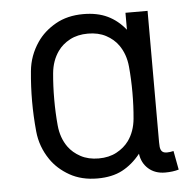

<svg xmlns="http://www.w3.org/2000/svg" viewBox="-44 -580 633 633"><g transform="rotate(-5 272.0 -264.0)"><path d="M253.9 -536.1Q300.3 -536.1 334 -520Q367.7 -503.9 393.1 -472.2V-528.3H466.3V-93.3Q466.3 -85.4 467 -77.6Q467.8 -69.8 471.7 -64.5Q477.1 -57.6 488.8 -57.6Q499.5 -57.6 511.2 -60.5L522.9 2Q503.4 7.8 478 7.8Q444.3 7.8 422.6 -11.5Q400.9 -30.8 397 -61.5Q370.1 -27.8 336.4 -10Q302.7 7.8 253.9 7.8Q201.2 7.8 162.1 -14.4Q123 -36.6 100.1 -70.3Q70.8 -113.3 65.9 -164.3Q61 -215.3 61 -264.2Q61 -313 65.9 -364Q70.8 -415 100.1 -458Q123 -491.7 162.1 -513.9Q201.2 -536.1 253.9 -536.1ZM263.7 -470.7Q229.5 -470.7 204.1 -457.3Q178.7 -443.8 163.6 -422.4Q142.1 -392.1 138.2 -350.6Q134.3 -309.1 134.3 -264.2Q134.3 -219.2 138.2 -177.7Q142.1 -136.2 163.6 -106Q178.7 -85 204.1 -71.3Q229.5 -57.6 263.7 -57.6Q297.9 -57.6 323.2 -71.3Q348.6 -85 363.8 -106Q385.3 -136.2 389.2 -177.7Q393.1 -219.2 393.1 -264.2Q393.1 -309.1 389.2 -350.6Q385.3 -392.1 363.8 -422.4Q348.6 -443.8 323.2 -457.3Q297.9 -470.7 263.7 -470.7Z"/></g></svg>

Font: Gidole
Style: Regular
Weight: 400
Version: Version 2.100; ttfautohint (v1.8.4.7-5d5b)